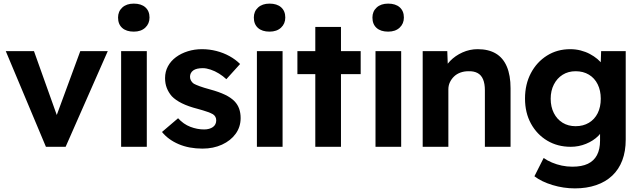

<svg xmlns="http://www.w3.org/2000/svg" viewBox="-20 -812 3540 1062"><path d="M234 0 12 -529H168L294 -176L424 -529H576L343 0Z M650 0V-529H792V0ZM633 -715Q633 -749 656.5 -770.5Q680 -792 720 -792Q761 -792 784 -771.5Q807 -751 807 -715Q807 -681 783.5 -659Q760 -637 720 -637Q679 -637 656 -657.5Q633 -678 633 -715Z M876 -82 965 -158Q995 -125 1033 -110.5Q1071 -96 1109 -96Q1124 -96 1136.5 -99.5Q1149 -103 1158 -109.5Q1167 -116 1171.5 -125.5Q1176 -135 1176 -146Q1176 -168 1158 -180Q1148 -186 1127 -193.5Q1106 -201 1073 -210Q1022 -223 986.5 -240.5Q951 -258 930 -280Q912 -301 902.5 -325.5Q893 -350 893 -380Q893 -416 909 -445.5Q925 -475 953.5 -496Q982 -517 1019 -528.5Q1056 -540 1097 -540Q1138 -540 1177 -530Q1216 -520 1249.5 -501.5Q1283 -483 1308 -458L1232 -374Q1214 -391 1191.5 -405Q1169 -419 1145 -427Q1121 -435 1102 -435Q1085 -435 1071.5 -432Q1058 -429 1049 -422.5Q1040 -416 1035.5 -407Q1031 -398 1031 -387Q1031 -376 1036.5 -366Q1042 -356 1052 -349Q1063 -343 1084.5 -335Q1106 -327 1143 -317Q1191 -304 1224.5 -288Q1258 -272 1278 -251Q1295 -233 1303 -210Q1311 -187 1311 -159Q1311 -110 1283.5 -72Q1256 -34 1208 -12Q1160 10 1100 10Q1026 10 968.5 -14.5Q911 -39 876 -82Z M1401 0V-529H1543V0ZM1384 -715Q1384 -749 1407.5 -770.5Q1431 -792 1471 -792Q1512 -792 1535 -771.5Q1558 -751 1558 -715Q1558 -681 1534.5 -659Q1511 -637 1471 -637Q1430 -637 1407 -657.5Q1384 -678 1384 -715Z M1724 0V-402H1625V-529H1724V-663H1866V-529H1975V-402H1866V0Z M2057 0V-529H2199V0ZM2040 -715Q2040 -749 2063.5 -770.5Q2087 -792 2127 -792Q2168 -792 2191 -771.5Q2214 -751 2214 -715Q2214 -681 2190.5 -659Q2167 -637 2127 -637Q2086 -637 2063 -657.5Q2040 -678 2040 -715Z M2318 -529H2454L2458 -421L2430 -409Q2441 -445 2469.5 -474.5Q2498 -504 2538 -522Q2578 -540 2622 -540Q2682 -540 2722.5 -516Q2763 -492 2783.5 -443.5Q2804 -395 2804 -324V0H2662V-313Q2662 -349 2652 -373Q2642 -397 2621.5 -408Q2601 -419 2571 -418Q2547 -418 2526.5 -410.5Q2506 -403 2491.5 -389Q2477 -375 2468.5 -357Q2460 -339 2460 -318V0H2390Q2367 0 2349 0Q2331 0 2318 0Z M2936 163 2987 62Q3007 76 3033 87Q3059 98 3087.5 104Q3116 110 3146 110Q3198 110 3231.5 94Q3265 78 3282 46Q3299 14 3299 -34V-126L3323 -121Q3317 -88 3289.5 -60.5Q3262 -33 3221.5 -16.5Q3181 0 3137 0Q3064 0 3007 -34Q2950 -68 2917 -128Q2884 -188 2884 -267Q2884 -346 2916.5 -407.5Q2949 -469 3005.5 -504.5Q3062 -540 3134 -540Q3164 -540 3191.5 -533Q3219 -526 3242.5 -513.5Q3266 -501 3284.5 -485.5Q3303 -470 3315 -452Q3327 -434 3330 -416L3301 -408L3305 -529H3441V-40Q3441 25 3422 75Q3403 125 3366.5 159.5Q3330 194 3277.5 212Q3225 230 3160 230Q3097 230 3036 211.5Q2975 193 2936 163ZM3303 -266Q3303 -311 3286 -345.5Q3269 -380 3237.5 -399Q3206 -418 3164 -418Q3123 -418 3092 -398.5Q3061 -379 3043.5 -344.5Q3026 -310 3026 -266Q3026 -221 3043.5 -186.5Q3061 -152 3092 -133Q3123 -114 3164 -114Q3206 -114 3237.5 -133Q3269 -152 3286 -186Q3303 -220 3303 -266Z"/></svg>

Font: Our Lexend SemiBold
Style: Regular
Weight: 600
Designer: Bonnie Shaver-Troup, Thomas Jockin
Foundry: Lexend
Version: Version 1.007